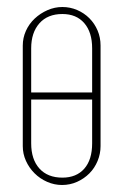

<svg xmlns="http://www.w3.org/2000/svg" viewBox="-20 -522 352 548"><path d="M158 -502Q180 -502 200 -493.5Q220 -485 235 -470Q250 -455 258.5 -435Q267 -415 267 -392V-105Q267 -83 258.5 -62.5Q250 -42 235 -27Q220 -12 200 -3Q180 6 157 6Q135 6 114.5 -3Q94 -12 78.5 -27.5Q63 -43 54 -63Q45 -83 45 -105V-392Q45 -414 54 -434Q63 -454 79 -469Q95 -484 115.5 -493Q136 -502 158 -502ZM158 -482Q116 -482 92.5 -455.5Q69 -429 69 -384V-258H243V-384Q243 -430 220.5 -456Q198 -482 158 -482ZM69 -238V-113Q69 -67 92.5 -41Q116 -15 158 -15Q198 -15 220.5 -40.5Q243 -66 243 -113V-238Z"/></svg>

Font: Moniqa Thin Paragraph
Style: Regular
Weight: 100
Designer: Rajesh Rajput
Foundry: Rajesh Rajput
Version: Version 1.000